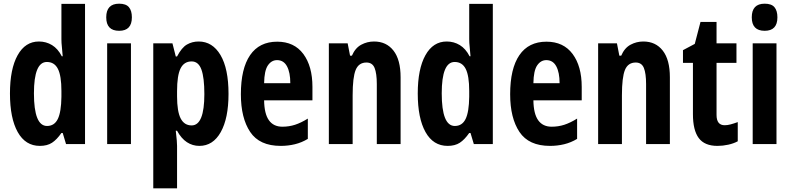

<svg xmlns="http://www.w3.org/2000/svg" viewBox="-20 -781 4291 1041"><path d="M196 10Q118 10 76 -65Q34 -140 34 -274Q34 -407 75.5 -481.5Q117 -556 191 -556Q230 -556 262 -536.5Q294 -517 315 -476H320Q318 -506 315.5 -527Q313 -548 313 -569V-760H441V0H338L320 -60H313Q288 -24 262 -7Q236 10 196 10ZM235 -98Q275 -98 293.5 -136Q312 -174 313 -256V-288Q313 -370 294 -407.5Q275 -445 234 -445Q164 -445 164 -275Q164 -98 235 -98Z M626 -761Q663 -761 679 -742Q695 -723 695 -687Q695 -614 626 -614Q556 -614 556 -687Q556 -761 626 -761ZM690 -546V0H561V-546Z M1057 -556Q1132 -556 1175.5 -482.5Q1219 -409 1219 -272Q1219 -140 1177 -65Q1135 10 1061 10Q1024 10 993.5 -10Q963 -30 940 -72H933Q937 -40 938.5 -19.5Q940 1 940 10V240H811V-546H915L933 -475H940Q965 -523 993.5 -539.5Q1022 -556 1057 -556ZM1019 -448Q978 -448 959 -410Q940 -372 940 -287V-259Q940 -177 959.5 -139Q979 -101 1019 -101Q1088 -101 1088 -271Q1088 -360 1072 -404Q1056 -448 1019 -448Z M1483 -555Q1575 -555 1624.5 -488.5Q1674 -422 1674 -310V-237H1412Q1413 -164 1438 -129Q1463 -94 1511 -94Q1547 -94 1579.5 -104.5Q1612 -115 1649 -138V-28Q1616 -8 1579 1Q1542 10 1502 10Q1387 10 1336.5 -65.5Q1286 -141 1286 -270Q1286 -409 1336 -482Q1386 -555 1483 -555ZM1482 -455Q1452 -455 1432.5 -426.5Q1413 -398 1412 -330H1554Q1554 -388 1536 -421.5Q1518 -455 1482 -455Z M2008 -556Q2075 -556 2113.5 -506.5Q2152 -457 2152 -362V0H2023V-325Q2023 -383 2011 -412.5Q1999 -442 1967 -442Q1925 -442 1908.5 -402Q1892 -362 1892 -264V0H1763V-546H1865L1878 -479H1888Q1906 -521 1938.5 -538.5Q1971 -556 2008 -556Z M2407 10Q2329 10 2287 -65Q2245 -140 2245 -274Q2245 -407 2286.5 -481.5Q2328 -556 2402 -556Q2441 -556 2473 -536.5Q2505 -517 2526 -476H2531Q2529 -506 2526.5 -527Q2524 -548 2524 -569V-760H2652V0H2549L2531 -60H2524Q2499 -24 2473 -7Q2447 10 2407 10ZM2446 -98Q2486 -98 2504.5 -136Q2523 -174 2524 -256V-288Q2524 -370 2505 -407.5Q2486 -445 2445 -445Q2375 -445 2375 -275Q2375 -98 2446 -98Z M2943 -555Q3035 -555 3084.5 -488.5Q3134 -422 3134 -310V-237H2872Q2873 -164 2898 -129Q2923 -94 2971 -94Q3007 -94 3039.5 -104.5Q3072 -115 3109 -138V-28Q3076 -8 3039 1Q3002 10 2962 10Q2847 10 2796.5 -65.5Q2746 -141 2746 -270Q2746 -409 2796 -482Q2846 -555 2943 -555ZM2942 -455Q2912 -455 2892.5 -426.5Q2873 -398 2872 -330H3014Q3014 -388 2996 -421.5Q2978 -455 2942 -455Z M3468 -556Q3535 -556 3573.5 -506.5Q3612 -457 3612 -362V0H3483V-325Q3483 -383 3471 -412.5Q3459 -442 3427 -442Q3385 -442 3368.5 -402Q3352 -362 3352 -264V0H3223V-546H3325L3338 -479H3348Q3366 -521 3398.5 -538.5Q3431 -556 3468 -556Z M3909 -102Q3924 -102 3941 -106.5Q3958 -111 3980 -119V-15Q3958 -3 3928.5 3.5Q3899 10 3870 10Q3800 10 3768.5 -32.5Q3737 -75 3737 -162V-440H3683V-509L3747 -543L3778 -662H3865V-546H3973V-440H3865V-158Q3865 -102 3909 -102Z M4126 -761Q4163 -761 4179 -742Q4195 -723 4195 -687Q4195 -614 4126 -614Q4056 -614 4056 -687Q4056 -761 4126 -761ZM4190 -546V0H4061V-546Z"/></svg>

Font: Noto Sans Sinhala UI ExtraCondensed
Style: Bold
Weight: 700
Width: 2
Designer: Jelle Bosma - Monotype Design Team
Foundry: Monotype Imaging Inc.
Version: Version 2.006; ttfautohint (v1.8.4.7-5d5b)